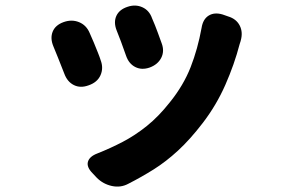

<svg xmlns="http://www.w3.org/2000/svg" viewBox="-20 -603 1040 702"><path d="M446 -578Q475 -588 500.5 -576.5Q526 -565 536 -536Q547 -511 557 -483.5Q567 -456 571 -445Q582 -416 569.5 -391.5Q557 -367 527 -356Q498 -346 474.5 -358Q451 -370 441 -399Q433 -422 422.5 -450.5Q412 -479 406 -493Q395 -522 405.5 -545Q416 -568 446 -578ZM814 -543Q844 -534 856.5 -509.5Q869 -485 860 -454Q859 -452 859.5 -453.5Q860 -455 860 -453.5Q860 -452 856 -441Q837 -368 804 -293Q771 -218 721 -153Q675 -93 631 -52.5Q587 -12 542.5 16Q498 44 449 69Q421 84 389 77Q357 70 334 47L319 31Q296 8 301.5 -11.5Q307 -31 336 -42Q384 -61 429 -84.5Q474 -108 517 -142.5Q560 -177 601 -229Q651 -291 677 -357.5Q703 -424 717 -501Q722 -533 743 -546Q764 -559 794 -550ZM212 -522Q242 -533 269 -522Q296 -511 308 -482Q315 -467 323 -447.5Q331 -428 338 -410.5Q345 -393 348 -383Q359 -354 347.5 -328Q336 -302 304 -291Q274 -280 250 -292Q226 -304 215 -334Q205 -360 192.5 -391Q180 -422 175 -434Q163 -463 172.5 -487Q182 -511 212 -522Z"/></svg>

Font: Chiron GoRound TC EB
Style: Regular
Weight: 700
Designer: Ryoko NISHIZUKA 西塚涼子 (kana, bopomofo & ideographs); Paul D. Hunt (Latin, Greek & Cyrillic); Sandoll Communications 산돌커뮤니
Foundry: Adobe
Version: Version 1.000;hotconv 1.1.1;makeotfexe 2.6.0